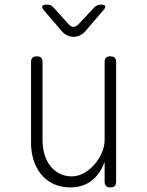

<svg xmlns="http://www.w3.org/2000/svg" viewBox="-20 -805 640 835"><path d="M435 -195V-535Q435 -548 441 -554Q447 -560 460 -560Q473 -560 479 -554Q485 -548 485 -535V-15Q485 -2 479 4Q473 10 460 10Q447 10 441 4Q435 -2 435 -15V-101Q415 -47 377.5 -18.5Q340 10 285 10Q245 10 213 -5Q181 -20 159.5 -46Q138 -72 126.5 -107Q115 -142 115 -183V-535Q115 -548 121 -554Q127 -560 140 -560Q153 -560 159 -554Q165 -548 165 -535V-195Q165 -164 173 -135.5Q181 -107 197 -85.5Q213 -64 237 -51Q261 -38 292 -38Q320 -38 345.5 -52.5Q371 -67 391 -90Q411 -113 423 -141Q435 -169 435 -195ZM184 -785Q193 -785 200 -782Q207 -779 213 -772L279 -699Q290 -688 300 -688Q310 -688 321 -699L390 -773Q396 -779 403 -782Q410 -785 418 -785Q435 -785 437.5 -778.5Q440 -772 429 -760L350 -668Q340 -657 327.5 -651Q315 -645 300 -645Q285 -645 272.5 -651Q260 -657 250 -668L172 -759Q161 -772 164 -778.5Q167 -785 184 -785Z"/></svg>

Font: Maple Mono NL Thin
Style: Regular
Weight: 250
Monospace: yes
Designer: subframe7536
Version: Version 7.000